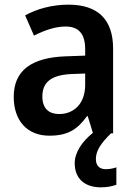

<svg xmlns="http://www.w3.org/2000/svg" viewBox="-20 -573 576 825"><path d="M392 111C392 75 412 44 457 0H466V-364C466 -490 400 -553 274 -553C204 -553 139 -535 88 -507L126 -420C172 -443 217 -459 262 -459C316 -459 346 -430 346 -361V-334L263 -331C114 -326 39 -269 39 -157C39 -53 98 10 192 10C271 10 312 -16 354 -74H357L379 -2C334 34 301 81 301 128C301 192 341 232 414 232C442 232 462 227 480 221V146C469 150 453 154 434 154C408 154 392 139 392 111ZM289 -255 346 -257V-209C346 -128 298 -83 234 -83C191 -83 162 -106 162 -158C162 -217 196 -251 289 -255Z"/></svg>

Font: Noto Sans Armenian SemiCondensed SemiBold
Style: Regular
Weight: 600
Width: 4
Designer: Monotype Design Team
Foundry: Monotype Imaging Inc.
Version: Version 2.008